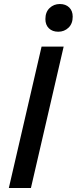

<svg xmlns="http://www.w3.org/2000/svg" viewBox="-20 -936 382 956"><path d="M297 -704 134 0H24L187 -704ZM270 -778Q241 -778 223.5 -795Q206 -812 206 -841Q206 -876 227 -896Q248 -916 278 -916Q307 -916 324.5 -899Q342 -882 342 -853Q342 -818 321 -798Q300 -778 270 -778Z"/></svg>

Font: Prodigy Sans Medium
Style: Italic
Weight: 500
Italic angle: -13°
Designer: Wei Huang
Foundry: Wei Huang
Version: Version 1.003; ttfautohint (v1.8.3)